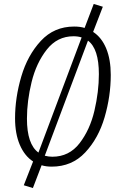

<svg xmlns="http://www.w3.org/2000/svg" viewBox="-20 -830 612 969"><path d="M539 -452Q539 -345 508 -238.5Q477 -132 410 -60.5Q343 11 241 11Q212 11 190 4L146 119L100 105L147 -15Q104 -43 80 -99Q56 -155 56 -233Q56 -337 87.5 -444Q119 -551 186 -623.5Q253 -696 354 -696Q385 -696 407 -689L453 -810L499 -796L450 -669Q493 -641 516 -585.5Q539 -530 539 -452ZM174 -60 392 -641Q374 -647 351 -647Q269 -647 216 -579.5Q163 -512 139.5 -416Q116 -320 116 -231Q116 -102 174 -60ZM479 -456Q479 -584 424 -625L206 -44Q226 -39 244 -39Q329 -39 381.5 -107Q434 -175 456.5 -271Q479 -367 479 -456Z"/></svg>

Font: Fira Sans Extra Condensed Light
Style: Italic
Weight: 300
Width: 3
Italic angle: -8°
Designer: Carrois Corporate & Edenspiekermann AG
Foundry: Carrois Corporate GbR & Edenspiekermann AG
Version: Version 4.203